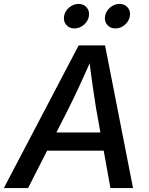

<svg xmlns="http://www.w3.org/2000/svg" viewBox="-45 -959 762 979"><path d="M-25.4 0 356 -727.5H490.7L633.3 0H518.1L444.8 -406.7Q437 -454.1 427.5 -520.8Q418 -587.4 406.7 -680.2H432.1Q391.6 -589.8 361.1 -523.4Q330.6 -457 305.2 -406.7L98.1 0ZM148.9 -190.9 164.1 -283.7H537.6L522.5 -190.9ZM543.5 -814Q517.1 -814 501.7 -832.3Q486.3 -850.6 490.7 -876.5Q494.6 -902.3 516.4 -920.7Q538.1 -939 564.5 -939Q590.8 -939 606.2 -920.7Q621.6 -902.3 617.2 -876.5Q612.8 -850.6 591.3 -832.3Q569.8 -814 543.5 -814ZM334.5 -814Q308.1 -814 292.7 -832.3Q277.3 -850.6 281.7 -876.5Q285.6 -902.3 307.4 -920.7Q329.1 -939 355.5 -939Q381.8 -939 397.2 -920.7Q412.6 -902.3 408.2 -876.5Q403.8 -850.6 382.3 -832.3Q360.8 -814 334.5 -814Z"/></svg>

Font: Inter 20pt Medium
Style: Italic
Weight: 500
Italic angle: -9.3988°
Version: Version 4.001;git-66647c0bb